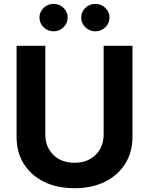

<svg xmlns="http://www.w3.org/2000/svg" viewBox="-20 -965 772 995"><path d="M366.2 10.3Q275.4 10.3 208 -22.9Q140.6 -56.2 103.3 -116Q65.9 -175.8 65.9 -255.4V-727.5H214.8V-267.6Q214.8 -204.1 256.1 -162.8Q297.4 -121.6 366.2 -121.6Q434.6 -121.6 475.8 -162.8Q517.1 -204.1 517.1 -267.6V-727.5H666.5V-255.4Q666.5 -175.8 628.7 -116Q590.8 -56.2 523.4 -22.9Q456.1 10.3 366.2 10.3ZM257.8 -802.7Q227.5 -802.7 206.1 -823.7Q184.6 -844.7 184.6 -874Q184.6 -903.3 206.1 -924.1Q227.5 -944.8 257.8 -944.8Q288.1 -944.8 309.3 -924.1Q330.6 -903.3 330.6 -874Q330.6 -844.7 309.3 -823.7Q288.1 -802.7 257.8 -802.7ZM474.1 -802.7Q443.8 -802.7 422.4 -823.7Q400.9 -844.7 400.9 -874Q400.9 -903.3 422.4 -924.1Q443.8 -944.8 474.1 -944.8Q504.4 -944.8 525.9 -924.1Q547.4 -903.3 547.4 -874Q547.4 -844.7 525.9 -823.7Q504.4 -802.7 474.1 -802.7Z"/></svg>

Font: Inter-Bold
Style: Bold
Weight: 700
Designer: Rasmus Andersson
Foundry: rsms
Version: Version 4.000;git-a52131595